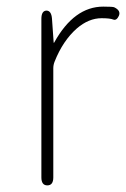

<svg xmlns="http://www.w3.org/2000/svg" viewBox="-20 -560 381 580"><path d="M123 0Q105 0 105 -24V-503Q105 -527 120 -528Q135 -528 137 -504L142 -433Q142 -428 144 -432Q204 -540 292 -540Q321 -540 325 -538Q346 -528 339 -512Q332 -497 322 -501Q312 -505 287 -505Q248 -505 212 -474Q170 -437 145 -374Q141 -364 141 -354V-24Q141 0 123 0Z"/></svg>

Font: Resource Han Rounded JP ExtraLight
Style: Regular
Weight: 250
Designer: Cyano Hao (round all glyphs); Ryoko NISHIZUKA 西塚涼子 (kana, bopomofo & ideographs); Paul D. Hunt (Latin, Greek & Cyrillic)
Foundry: Cyano Hao
Version: 0.990